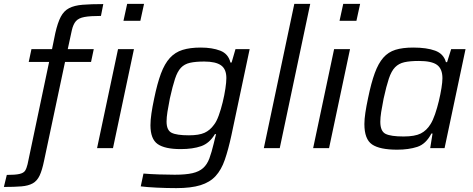

<svg xmlns="http://www.w3.org/2000/svg" viewBox="-84 -763 2438 989"><path d="M552 -656 571 -743H658L639 -656ZM-64 200 -49 138Q-5 138 16.5 133Q38 128 45.5 116Q53 104 58 83L169 -444H64L78 -510H184L201 -593Q213 -646 229 -676.5Q245 -707 272 -721Q299 -735 341.5 -738.5Q384 -742 448 -742L436 -681Q381 -681 351 -675.5Q321 -670 307 -654Q293 -638 286 -607L265 -510H399L385 -444H251L143 65Q133 114 120 141.5Q107 169 84.5 181.5Q62 194 26.5 197Q-9 200 -64 200ZM416 0 524 -510H606L498 0Z M824 206Q775 206 723 203.5Q671 201 641 197L655 131Q690 134 735 135.5Q780 137 816 137Q873 137 907.5 129Q942 121 962.5 102.5Q983 84 994.5 53Q1006 22 1017 -24Q1020 -36 1023 -49Q1026 -62 1029 -72H1023Q995 -25 952 -10Q909 5 847 5Q765 5 728 -21Q691 -47 691 -118Q691 -144 696 -178.5Q701 -213 710 -255Q726 -333 745 -384Q764 -435 791 -464.5Q818 -494 856.5 -506Q895 -518 950 -518Q1009 -518 1050.5 -502Q1092 -486 1103 -441H1109L1129 -510H1202L1108 -66Q1092 8 1074 60Q1056 112 1026.5 144Q997 176 948.5 191Q900 206 824 206ZM889 -66Q941 -66 969.5 -79Q998 -92 1018 -120Q1031 -136 1042.5 -167.5Q1054 -199 1063 -236Q1072 -273 1077 -306.5Q1082 -340 1082 -361Q1082 -407 1054.5 -426.5Q1027 -446 968 -446Q923 -446 894.5 -439.5Q866 -433 848 -414Q830 -395 817.5 -357Q805 -319 791 -256Q783 -216 778.5 -187Q774 -158 774 -137Q774 -92 800 -79Q826 -66 889 -66Z M1275 0 1432 -743H1514L1357 0Z M1665 -656 1684 -743H1771L1752 -656ZM1529 0 1637 -510H1719L1611 0Z M1962 8Q1872 8 1832.5 -19Q1793 -46 1793 -124Q1793 -149 1798 -182.5Q1803 -216 1812 -258Q1828 -336 1846.5 -386.5Q1865 -437 1890.5 -466Q1916 -495 1953 -506.5Q1990 -518 2045 -518Q2114 -518 2157.5 -502Q2201 -486 2213 -443H2219L2240 -510H2314L2206 0H2132L2144 -75H2138Q2110 -21 2065.5 -6.5Q2021 8 1962 8ZM1995 -60Q2053 -60 2083.5 -75.5Q2114 -91 2134 -124Q2146 -143 2157 -175Q2168 -207 2176.5 -242.5Q2185 -278 2190 -309.5Q2195 -341 2195 -360Q2195 -408 2167.5 -428.5Q2140 -449 2074 -449Q2028 -449 1999 -442.5Q1970 -436 1951 -416.5Q1932 -397 1919 -358Q1906 -319 1892 -255Q1884 -215 1879.5 -186Q1875 -157 1875 -136Q1875 -87 1902 -73.5Q1929 -60 1995 -60Z"/></svg>

Font: Saira
Style: Italic
Weight: 400
Italic angle: -12°
Designer: Hector Gatti with collaboration of the Omnibus-Type team
Foundry: Omnibus-Type
Version: Version 1.100; ttfautohint (v1.8.3)